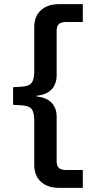

<svg xmlns="http://www.w3.org/2000/svg" viewBox="-20 -725 436 925"><path d="M263 180Q210 180 177.5 151Q145 122 145 69V-143Q145 -184 132 -200Q119 -216 80 -218L43 -220V-305L80 -307Q119 -309 132 -325.5Q145 -342 145 -382V-594Q145 -647 177.5 -676Q210 -705 263 -705H379V-619H297Q275 -619 264 -609.5Q253 -600 253 -577V-362Q253 -335 242 -313.5Q231 -292 210 -279.5Q189 -267 157 -264V-260Q189 -257 210 -244.5Q231 -232 242 -211.5Q253 -191 253 -163V52Q253 75 264 84.5Q275 94 297 94H379V180Z"/></svg>

Font: Nunito Sans 7pt SemiBold
Style: Regular
Weight: 600
Designer: Vernon Adams
Foundry: Vernon Adams
Version: Version 3.101;gftools[0.9.27]